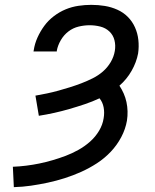

<svg xmlns="http://www.w3.org/2000/svg" viewBox="-20 -763 640 791"><path d="M37 8 33 -76Q60 -77 88 -80.5Q116 -84 142.5 -89.5Q169 -95 196.5 -103Q224 -111 250.5 -121Q277 -131 303 -145.5Q329 -160 351 -179.5Q373 -199 388 -224Q403 -249 407 -276Q411 -299 407 -320.5Q403 -342 390 -358Q360 -344 328.5 -333.5Q297 -323 266 -314Q235 -305 203.5 -298Q172 -291 140 -286L126 -369Q149 -373 173 -378Q197 -383 220.5 -389.5Q244 -396 268 -403.5Q292 -411 315.5 -420Q339 -429 362 -440.5Q385 -452 404 -468.5Q423 -485 436 -507Q449 -529 453 -553Q457 -576 451.5 -597.5Q446 -619 430.5 -633.5Q415 -648 393.5 -653.5Q372 -659 349 -659Q327 -659 304 -653.5Q281 -648 262 -633.5Q243 -619 230.5 -597.5Q218 -576 214 -554V-551H118L119 -556Q123 -583 134.5 -608.5Q146 -634 162.5 -656.5Q179 -679 202 -696.5Q225 -714 250.5 -724.5Q276 -735 303 -739Q330 -743 356 -743Q385 -743 412 -738.5Q439 -734 463.5 -723Q488 -712 506.5 -693.5Q525 -675 536 -650.5Q547 -626 550 -598.5Q553 -571 549 -543Q542 -506 522 -471Q502 -436 472 -410Q482 -395 489.5 -378Q497 -361 501 -342.5Q505 -324 505.5 -304.5Q506 -285 503 -266Q497 -231 479.5 -198Q462 -165 436.5 -138Q411 -111 379.5 -90.5Q348 -70 314.5 -55Q281 -40 246.5 -29Q212 -18 177 -10.5Q142 -3 107.5 2Q73 7 37 8Z"/></svg>

Font: Iosevka Aile Medium
Style: Italic
Weight: 500
Italic angle: -9°
Designer: Belleve Invis
Foundry: Belleve Invis
Version: Version 31.1.0; ttfautohint (v1.8.4)